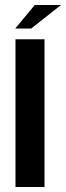

<svg xmlns="http://www.w3.org/2000/svg" viewBox="-20 -748 264 768"><path d="M42 0V-591H158V0ZM41 -634 119 -728H224L105 -634Z"/></svg>

Font: Alumni Sans
Style: Bold
Weight: 700
Designer: Robert E. Leuschke
Foundry: Robert E. Leuschke
Version: Version 1.018